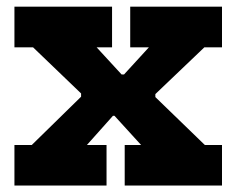

<svg xmlns="http://www.w3.org/2000/svg" viewBox="-20 -572 729 592"><path d="M610 -426 422.5 -247 459 -316.5V-241.5L420 -310.5L611.5 -125H664.5V0H364.5V-125H415L296.5 -255L359 -215H285.5L364 -255L248 -125H308.5V0H24.5V-125H78L266.5 -309.5L230 -241V-315L269.5 -246L82 -426H24.5V-551.5H325.5V-426H278L393 -301L330.5 -342.5H404L324.5 -301L439 -426H381.5V-551.5H664.5V-426Z"/></svg>

Font: Hepta Slab
Style: Bold
Weight: 700
Designer: Michael LaGattuta
Foundry: Michael LaGattuta
Version: Version 1.100